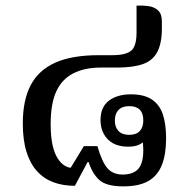

<svg xmlns="http://www.w3.org/2000/svg" viewBox="-20 -652 663 682"><path d="M418 10Q358 10 333 -12.5Q308 -35 295 -76H291L246 8Q204 8 170 -4.5Q136 -17 111.5 -44Q87 -71 74 -113Q61 -155 61 -214Q61 -296 89 -349.5Q117 -403 176.5 -429.5Q236 -456 331 -456H379Q428 -456 446.5 -472.5Q465 -489 465 -536V-632Q489 -633 509 -630Q529 -627 542 -614.5Q555 -602 555 -576V-551Q555 -499 539 -468Q523 -437 488 -424.5Q453 -412 395 -412H338Q281 -412 240.5 -391.5Q200 -371 180 -327.5Q160 -284 160 -212Q160 -167 166.5 -137.5Q173 -108 184.5 -90Q196 -72 208.5 -64.5Q221 -57 231 -56L278 -133H326Q342 -77 361.5 -54.5Q381 -32 416 -32Q453 -32 471 -52Q489 -72 489 -119Q489 -130 488 -140Q487 -150 484 -159L497 -158Q490 -146 475 -138.5Q460 -131 435 -131Q403 -131 381.5 -143Q360 -155 348.5 -176.5Q337 -198 337 -225Q337 -272 367 -294.5Q397 -317 445 -317Q492 -317 519.5 -298.5Q547 -280 558.5 -245.5Q570 -211 570 -160Q570 -104 555 -66Q540 -28 507 -9Q474 10 418 10ZM439 -173Q464 -173 476.5 -186.5Q489 -200 489 -224Q489 -275 439 -275Q414 -275 401 -261.5Q388 -248 388 -224Q388 -200 401 -186.5Q414 -173 439 -173Z"/></svg>

Font: Noto Serif Thai Medium
Style: Regular
Weight: 500
Version: Version 2.001